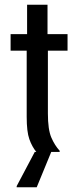

<svg xmlns="http://www.w3.org/2000/svg" viewBox="-20 -645 332 815"><path d="M134.2 0Q115.8 -22.5 104.6 -54.2Q93.3 -85.8 93.3 -149.2V-430H25V-500H95V-625H181.7V-500H266.7V-430H183.3V-163.3Q183.3 -95 197.9 -61.2Q212.5 -27.5 233.3 -5V0ZM50.8 150V145L127.5 0H197.5L135.8 150Z"/></svg>

Font: Familjen Grotesk GF
Style: Regular
Weight: 400
Designer: Anders Wikstroem, Jonas Baeckman, Matilda Gysing, Kristian Moeller
Foundry: Familjen STHLM AB
Version: Version 2.000; Beta; Release 4; Build 6